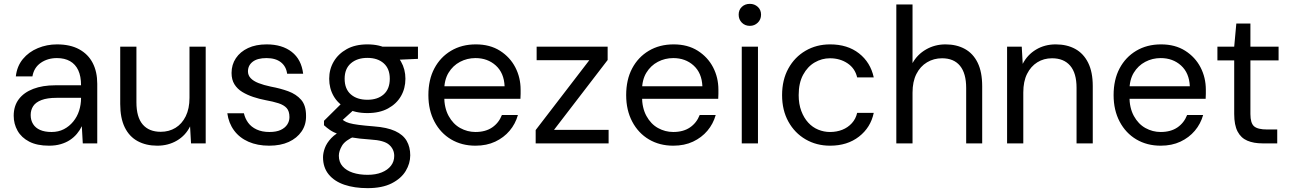

<svg xmlns="http://www.w3.org/2000/svg" viewBox="-20 -743 6685 995"><path d="M234 12Q172 12 131.5 -9Q91 -30 71 -65.5Q51 -101 51 -143Q51 -194 77.5 -229Q104 -264 152.5 -282.5Q201 -301 266 -301H400Q400 -348 385.5 -379Q371 -410 343 -426Q315 -442 275 -442Q227 -442 191.5 -417.5Q156 -393 148 -347H62Q68 -400 98.5 -437Q129 -474 176 -493.5Q223 -513 275 -513Q344 -513 390.5 -487.5Q437 -462 460.5 -416.5Q484 -371 484 -309V0H409L404 -89Q394 -68 378.5 -49.5Q363 -31 342.5 -17.5Q322 -4 295 4Q268 12 234 12ZM247 -59Q283 -59 311 -73.5Q339 -88 359.5 -113Q380 -138 390 -169.5Q400 -201 400 -234V-236H273Q225 -236 195 -224.5Q165 -213 152 -193Q139 -173 139 -147Q139 -120 151.5 -100Q164 -80 188 -69.5Q212 -59 247 -59Z M795 12Q737 12 693.5 -11.5Q650 -35 626.5 -83Q603 -131 603 -204V-501H687V-213Q687 -136 719.5 -98Q752 -60 813 -60Q856 -60 889.5 -80.5Q923 -101 942.5 -140.5Q962 -180 962 -236V-501H1046V0H970L965 -88Q942 -41 897 -14.5Q852 12 795 12Z M1375 12Q1314 12 1267.5 -8.5Q1221 -29 1193 -67Q1165 -105 1158 -156H1244Q1250 -129 1266 -107Q1282 -85 1310 -72Q1338 -59 1376 -59Q1412 -59 1434.5 -69.5Q1457 -80 1468.5 -97.5Q1480 -115 1480 -136Q1480 -167 1465.5 -183Q1451 -199 1423 -208Q1395 -217 1356 -224Q1324 -230 1292.5 -240.5Q1261 -251 1235.5 -266.5Q1210 -282 1195 -306Q1180 -330 1180 -365Q1180 -408 1202.5 -441.5Q1225 -475 1265.5 -494Q1306 -513 1362 -513Q1442 -513 1492 -474Q1542 -435 1551 -361H1468Q1463 -399 1435.5 -420.5Q1408 -442 1361 -442Q1314 -442 1289.5 -423Q1265 -404 1265 -373Q1265 -353 1279 -338Q1293 -323 1319.5 -312.5Q1346 -302 1384 -294Q1433 -285 1474 -270Q1515 -255 1540.5 -226Q1566 -197 1566 -143Q1567 -97 1543 -62Q1519 -27 1476.5 -7.5Q1434 12 1375 12Z M1885 232Q1817 232 1765 214.5Q1713 197 1683.5 161Q1654 125 1654 72Q1654 50 1663.5 24Q1673 -2 1696.5 -27Q1720 -52 1763 -72L1821 -38Q1769 -16 1752.5 12Q1736 40 1736 64Q1736 97 1755.5 119Q1775 141 1808.5 152Q1842 163 1885 163Q1927 163 1958 150.5Q1989 138 2006 116Q2023 94 2023 65Q2023 31 1997 7.5Q1971 -16 1899 -20Q1840 -24 1800.5 -31Q1761 -38 1734.5 -47.5Q1708 -57 1690.5 -69Q1673 -81 1659 -94V-117L1757 -214L1829 -188L1729 -97L1742 -132Q1753 -124 1763 -117Q1773 -110 1790.5 -105Q1808 -100 1838 -96Q1868 -92 1918 -88Q1986 -83 2027.5 -64Q2069 -45 2087.5 -13Q2106 19 2106 62Q2106 104 2082.5 143Q2059 182 2010 207Q1961 232 1885 232ZM1884 -157Q1821 -157 1776.5 -181Q1732 -205 1709 -245Q1686 -285 1686 -335Q1686 -384 1709.5 -424Q1733 -464 1777 -488.5Q1821 -513 1884 -513Q1947 -513 1991 -488.5Q2035 -464 2058 -424Q2081 -384 2081 -335Q2081 -285 2058 -245Q2035 -205 1991 -181Q1947 -157 1884 -157ZM1884 -226Q1937 -226 1968.5 -254Q2000 -282 2000 -335Q2000 -387 1968.5 -415Q1937 -443 1884 -443Q1831 -443 1798.5 -415Q1766 -387 1766 -335Q1766 -282 1798 -254Q1830 -226 1884 -226ZM1965 -430 1940 -501H2146V-438Z M2444 12Q2373 12 2318 -20.5Q2263 -53 2231.5 -112.5Q2200 -172 2200 -250Q2200 -330 2231 -388.5Q2262 -447 2317.5 -480Q2373 -513 2446 -513Q2519 -513 2571 -480Q2623 -447 2650.5 -394Q2678 -341 2678 -278Q2678 -268 2678 -256.5Q2678 -245 2677 -231H2263V-296H2595Q2592 -365 2549.5 -403.5Q2507 -442 2444 -442Q2401 -442 2364 -422.5Q2327 -403 2304.5 -366Q2282 -329 2282 -273V-245Q2282 -184 2305 -142Q2328 -100 2365 -79.5Q2402 -59 2444 -59Q2496 -59 2530.5 -82.5Q2565 -106 2581 -147H2664Q2651 -101 2621 -65.5Q2591 -30 2546.5 -9Q2502 12 2444 12Z M2756 0V-69L3034 -431H2761V-501H3129V-432L2851 -70H3134V0Z M3469 12Q3398 12 3343 -20.5Q3288 -53 3256.5 -112.5Q3225 -172 3225 -250Q3225 -330 3256 -388.5Q3287 -447 3342.5 -480Q3398 -513 3471 -513Q3544 -513 3596 -480Q3648 -447 3675.5 -394Q3703 -341 3703 -278Q3703 -268 3703 -256.5Q3703 -245 3702 -231H3288V-296H3620Q3617 -365 3574.5 -403.5Q3532 -442 3469 -442Q3426 -442 3389 -422.5Q3352 -403 3329.5 -366Q3307 -329 3307 -273V-245Q3307 -184 3330 -142Q3353 -100 3390 -79.5Q3427 -59 3469 -59Q3521 -59 3555.5 -82.5Q3590 -106 3606 -147H3689Q3676 -101 3646 -65.5Q3616 -30 3571.5 -9Q3527 12 3469 12Z M3824 0V-501H3908V0ZM3866 -609Q3841 -609 3824.5 -625.5Q3808 -642 3808 -667Q3808 -692 3824.5 -707.5Q3841 -723 3866 -723Q3890 -723 3907 -707.5Q3924 -692 3924 -667Q3924 -642 3907 -625.5Q3890 -609 3866 -609Z M4282 12Q4211 12 4154.5 -21Q4098 -54 4065.5 -113Q4033 -172 4033 -250Q4033 -329 4065.5 -388Q4098 -447 4154.5 -480Q4211 -513 4282 -513Q4372 -513 4431.5 -466.5Q4491 -420 4508 -342H4422Q4411 -389 4372 -415Q4333 -441 4281 -441Q4239 -441 4202 -419.5Q4165 -398 4142 -355.5Q4119 -313 4119 -250Q4119 -204 4132.5 -168Q4146 -132 4168.5 -107.5Q4191 -83 4220.5 -71Q4250 -59 4281 -59Q4316 -59 4345 -70.5Q4374 -82 4394.5 -104.5Q4415 -127 4422 -158H4508Q4492 -82 4431.5 -35Q4371 12 4282 12Z M4625 0V-720H4709V-416Q4734 -461 4779.5 -487Q4825 -513 4880 -513Q4937 -513 4980 -489.5Q5023 -466 5046.5 -418Q5070 -370 5070 -296V0H4987V-287Q4987 -363 4955 -402Q4923 -441 4862 -441Q4819 -441 4784 -420Q4749 -399 4729 -359.5Q4709 -320 4709 -263V0Z M5199 0V-501H5275L5280 -412Q5304 -459 5349 -486Q5394 -513 5451 -513Q5509 -513 5552 -489.5Q5595 -466 5619 -418Q5643 -370 5643 -297V0H5559V-288Q5559 -364 5526 -402.5Q5493 -441 5432 -441Q5389 -441 5355.5 -420Q5322 -399 5302.5 -360Q5283 -321 5283 -264V0Z M5995 12Q5924 12 5869 -20.5Q5814 -53 5782.5 -112.5Q5751 -172 5751 -250Q5751 -330 5782 -388.5Q5813 -447 5868.5 -480Q5924 -513 5997 -513Q6070 -513 6122 -480Q6174 -447 6201.5 -394Q6229 -341 6229 -278Q6229 -268 6229 -256.5Q6229 -245 6228 -231H5814V-296H6146Q6143 -365 6100.5 -403.5Q6058 -442 5995 -442Q5952 -442 5915 -422.5Q5878 -403 5855.5 -366Q5833 -329 5833 -273V-245Q5833 -184 5856 -142Q5879 -100 5916 -79.5Q5953 -59 5995 -59Q6047 -59 6081.5 -82.5Q6116 -106 6132 -147H6215Q6202 -101 6172 -65.5Q6142 -30 6097.5 -9Q6053 12 5995 12Z M6522 0Q6477 0 6444 -14Q6411 -28 6393.5 -61.5Q6376 -95 6376 -152V-430H6289V-501H6376L6387 -621H6460V-501H6606V-430H6460V-152Q6460 -105 6479 -88.5Q6498 -72 6546 -72H6599V0Z"/></svg>

Font: DM Sans 18pt
Style: Regular
Weight: 400
Designer: Colophon Foundry, Jonny Pinhorn
Foundry: Colophon Foundry
Version: Version 4.004;gftools[0.9.30]